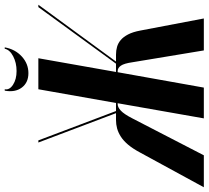

<svg xmlns="http://www.w3.org/2000/svg" viewBox="-126 -826 881 811"><g transform="rotate(-90 314.5 -420.5)"><path d="M507 0 457 -302Q452 -337 442.5 -350.5Q433 -364 420 -364H415L350 0H220L284 -364H280Q267 -364 252.5 -350.5Q238 -337 220 -302L64 0H-71L75 -268Q92 -300 109 -320Q126 -340 143.5 -351Q161 -362 178 -366.5Q195 -371 213 -371H242L118 -699H127L251 -371H285L343 -699H474L416 -371H451L690 -699H700L460 -371H489Q507 -371 522.5 -366.5Q538 -362 551 -351Q564 -340 574.5 -320Q585 -300 591 -268L642 0ZM514 -841H520Q512 -797 481.5 -769Q451 -741 411 -741Q371 -741 350 -769Q329 -797 337 -841H343Q339 -821 362 -806Q385 -791 420 -791Q455 -791 482.5 -805.5Q510 -820 514 -841Z"/></g></svg>

Font: Moniqa Black Ita Display
Style: Italic
Weight: 900
Italic angle: -10°
Designer: Rajesh Rajput
Foundry: Rajesh Rajput
Version: Version 1.000